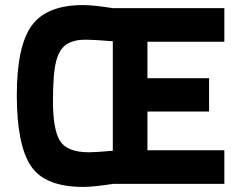

<svg xmlns="http://www.w3.org/2000/svg" viewBox="-20 -722 942 754"><path d="M861 0H425Q349 12 306 12Q155 12 100.5 -71.5Q46 -155 46 -348Q46 -541 104.5 -621.5Q163 -702 306 -702Q349 -702 423 -690H861V-558H559V-415H801V-284H559V-132H861ZM330 -124Q355 -124 423 -130V-560Q353 -566 312 -566Q271 -566 242.5 -548.5Q214 -531 201 -483.5Q188 -436 188 -325Q188 -214 215.5 -169Q243 -124 330 -124Z"/></svg>

Font: Titillium Web
Style: Bold
Weight: 700
Version: Version 1.001;PS 57.000;hotconv 1.0.70;makeotf.lib2.5.55311